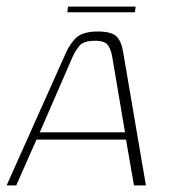

<svg xmlns="http://www.w3.org/2000/svg" viewBox="-31 -559 509 579"><path d="M-11 0 167 -398Q181 -430 201 -447Q221 -464 264 -464Q306 -464 321 -448.5Q336 -433 341 -398L409 0H373L349 -138H79L18 0ZM89 -160H346L307 -390Q304 -408 295 -422Q286 -436 256 -436Q221 -436 209 -421.5Q197 -407 189 -390ZM172 -522 174 -539H378L376 -522Z"/></svg>

Font: Genos ExtraLight
Style: Italic
Weight: 250
Italic angle: -8°
Designer: Robert E. Leuschke
Foundry: Robert E. Leuschke
Version: Version 1.010